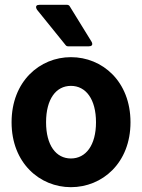

<svg xmlns="http://www.w3.org/2000/svg" viewBox="-20 -752 589 796"><path d="M28 -245C28 -76 145 24 274 24C404 24 521 -76 521 -245C521 -415 404 -515 274 -515C145 -515 28 -415 28 -245ZM171 -245C171 -341 212 -396 274 -396C336 -396 378 -341 378 -245C378 -150 336 -95 274 -95C212 -95 171 -150 171 -245ZM252 -565C254 -562 258 -560 262 -560H348C372 -560 359 -580 359 -580L269 -726C267 -730 262 -732 258 -732H144C119 -732 134 -711 134 -711Z"/></svg>

Font: Falling Sky
Style: Bd
Weight: 700
Designer: Paul D. Hunt
Foundry: Adobe Systems Incorporated
Version: Version 1.02